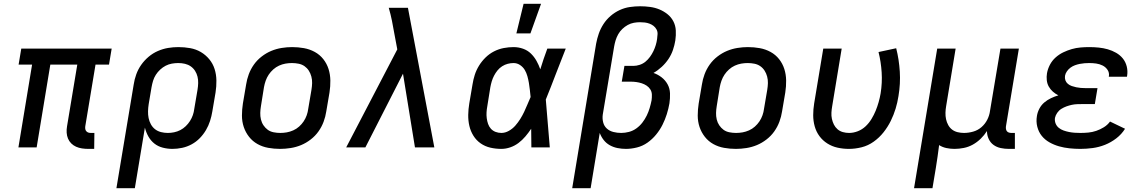

<svg xmlns="http://www.w3.org/2000/svg" viewBox="-20 -776 6040 1011"><path d="M445 8Q428 8 411.5 5.5Q395 3 380.5 -3.5Q366 -10 355 -21Q344 -32 338 -46.5Q332 -61 331 -77.5Q330 -94 333 -111L387 -436H245L173 0H77L149 -436H78L92 -520H568L554 -436H483L429 -111Q428 -104 429 -97Q430 -90 434.5 -85Q439 -80 445 -78Q451 -76 459 -76H477L476 8Z M593 215 684 -331Q688 -358 697.5 -384.5Q707 -411 723.5 -434.5Q740 -458 762.5 -477Q785 -496 811.5 -507.5Q838 -519 865 -523.5Q892 -528 919 -528Q951 -528 981.5 -522.5Q1012 -517 1037.5 -502Q1063 -487 1082 -464Q1101 -441 1110 -412.5Q1119 -384 1119.5 -352.5Q1120 -321 1115 -289L1098 -189Q1094 -164 1086 -139Q1078 -114 1064.5 -91Q1051 -68 1032 -48.5Q1013 -29 989 -16Q965 -3 939 2.5Q913 8 888 8Q862 8 837 1.5Q812 -5 793 -20Q774 -35 761.5 -57Q749 -79 743 -104L690 215ZM864 -76Q880 -76 897 -79.5Q914 -83 929.5 -91Q945 -99 958 -111.5Q971 -124 980.5 -139Q990 -154 995.5 -170Q1001 -186 1003 -203L1020 -303Q1023 -321 1023.5 -338.5Q1024 -356 1020 -372.5Q1016 -389 1007 -403Q998 -417 984.5 -426.5Q971 -436 954 -440Q937 -444 919 -444H918Q902 -444 885 -441Q868 -438 852.5 -430Q837 -422 823.5 -409.5Q810 -397 800.5 -382Q791 -367 786 -350.5Q781 -334 778 -317L763 -228Q760 -209 759.5 -190.5Q759 -172 762.5 -154.5Q766 -137 774.5 -121.5Q783 -106 796.5 -95.5Q810 -85 827.5 -80.5Q845 -76 864 -76Z M1455 8Q1423 8 1392.5 2.5Q1362 -3 1336 -17.5Q1310 -32 1291.5 -55.5Q1273 -79 1263.5 -107.5Q1254 -136 1254 -167.5Q1254 -199 1259 -231L1276 -331Q1280 -358 1290 -385Q1300 -412 1317 -436Q1334 -460 1358 -478.5Q1382 -497 1408.5 -508Q1435 -519 1463 -523.5Q1491 -528 1518 -528Q1550 -528 1580.5 -522.5Q1611 -517 1637.5 -502.5Q1664 -488 1682.5 -464.5Q1701 -441 1710 -412.5Q1719 -384 1719.5 -352.5Q1720 -321 1715 -289L1698 -189Q1694 -162 1684 -135Q1674 -108 1657 -84Q1640 -60 1616 -41.5Q1592 -23 1565.5 -12Q1539 -1 1510.5 3.5Q1482 8 1455 8ZM1456 -76Q1473 -76 1490 -79Q1507 -82 1524 -89.5Q1541 -97 1555 -109.5Q1569 -122 1579 -137Q1589 -152 1595 -169Q1601 -186 1603 -203L1620 -303Q1623 -321 1623.5 -338.5Q1624 -356 1619.5 -373Q1615 -390 1606 -404Q1597 -418 1583.5 -427.5Q1570 -437 1552.5 -440.5Q1535 -444 1517 -444Q1500 -444 1483 -441Q1466 -438 1449.5 -430.5Q1433 -423 1419 -410.5Q1405 -398 1395 -383Q1385 -368 1379 -351Q1373 -334 1370 -317L1354 -217Q1351 -199 1350.5 -181.5Q1350 -164 1354 -147Q1358 -130 1367.5 -116Q1377 -102 1390 -92.5Q1403 -83 1420.5 -79.5Q1438 -76 1456 -76Z M1803 0 2072 -516 2057 -596Q2051 -631 2044 -666Q2037 -701 2027 -735H2128Q2163 -551 2197.5 -367.5Q2232 -184 2267 0H2165L2102 -388L1904 0Z M2620 8Q2590 8 2562 1.5Q2534 -5 2511 -21Q2488 -37 2473 -61Q2458 -85 2451.5 -113Q2445 -141 2445.5 -171Q2446 -201 2451 -231L2468 -331Q2472 -357 2480 -382Q2488 -407 2502.5 -430.5Q2517 -454 2537 -473.5Q2557 -493 2581.5 -505.5Q2606 -518 2632.5 -523Q2659 -528 2684 -528Q2710 -528 2734 -519.5Q2758 -511 2775.5 -494Q2793 -477 2805 -455.5Q2817 -434 2825 -411Q2833 -438 2842.5 -465.5Q2852 -493 2862 -520H2959Q2932 -453 2906.5 -385.5Q2881 -318 2854 -252Q2860 -189 2864.5 -126Q2869 -63 2875 0H2778Q2778 -24 2777.5 -48.5Q2777 -73 2777 -98Q2763 -77 2746.5 -57.5Q2730 -38 2710 -23Q2690 -8 2666.5 0Q2643 8 2620 8ZM2620 -76Q2640 -76 2659.5 -87Q2679 -98 2693.5 -114.5Q2708 -131 2719.5 -149.5Q2731 -168 2740 -187Q2749 -206 2757 -225.5Q2765 -245 2774 -265Q2772 -284 2770 -302.5Q2768 -321 2765 -339Q2762 -357 2757 -375Q2752 -393 2743 -408Q2734 -423 2718.5 -433.5Q2703 -444 2684 -444Q2669 -444 2653.5 -440Q2638 -436 2624 -427Q2610 -418 2599.5 -405Q2589 -392 2581.5 -377.5Q2574 -363 2569.5 -348Q2565 -333 2562 -317L2546 -217Q2543 -201 2542 -185Q2541 -169 2543 -153.5Q2545 -138 2550 -123.5Q2555 -109 2565 -98Q2575 -87 2589.5 -81.5Q2604 -76 2620 -76ZM2699 -600 2737 -756H2829L2773 -600Z M2993 215 3119 -546Q3124 -573 3133 -599Q3142 -625 3157.5 -649Q3173 -673 3195 -692Q3217 -711 3243 -723Q3269 -735 3296.5 -739Q3324 -743 3351 -743Q3377 -743 3403 -739.5Q3429 -736 3452 -726.5Q3475 -717 3494.5 -701.5Q3514 -686 3525.5 -664Q3537 -642 3538.5 -616Q3540 -590 3536 -563Q3532 -538 3523.5 -513Q3515 -488 3500 -465.5Q3485 -443 3464.5 -424Q3444 -405 3421 -392Q3444 -384 3463.5 -369Q3483 -354 3495 -332.5Q3507 -311 3508 -284.5Q3509 -258 3505 -232Q3500 -203 3491 -174.5Q3482 -146 3468.5 -119Q3455 -92 3435 -67.5Q3415 -43 3389.5 -25Q3364 -7 3334 0.5Q3304 8 3276 8Q3253 8 3231 3.5Q3209 -1 3190.5 -11.5Q3172 -22 3159 -38.5Q3146 -55 3138 -76L3090 215ZM3251 -76Q3271 -76 3292 -81.5Q3313 -87 3331 -100Q3349 -113 3362.5 -130.5Q3376 -148 3385.5 -167.5Q3395 -187 3401 -207.5Q3407 -228 3411 -248Q3413 -263 3412.5 -278Q3412 -293 3404.5 -305Q3397 -317 3385 -325Q3373 -333 3359 -337.5Q3345 -342 3330.5 -344Q3316 -346 3301 -346H3254L3268 -429H3315Q3331 -429 3348 -434.5Q3365 -440 3378.5 -451Q3392 -462 3402.5 -476.5Q3413 -491 3420.5 -506.5Q3428 -522 3433 -538.5Q3438 -555 3440 -571Q3442 -584 3442.5 -597Q3443 -610 3437 -621Q3431 -632 3421.5 -639.5Q3412 -647 3400 -651.5Q3388 -656 3375.5 -657.5Q3363 -659 3350 -659Q3334 -659 3317.5 -656Q3301 -653 3285.5 -644.5Q3270 -636 3257 -623.5Q3244 -611 3235.5 -596Q3227 -581 3222 -565Q3217 -549 3214 -532L3154 -173Q3151 -152 3156 -132Q3161 -112 3175.5 -99Q3190 -86 3210 -81Q3230 -76 3251 -76Z M3855 8Q3823 8 3792.5 2.5Q3762 -3 3736 -17.5Q3710 -32 3691.5 -55.5Q3673 -79 3663.5 -107.5Q3654 -136 3654 -167.5Q3654 -199 3659 -231L3676 -331Q3680 -358 3690 -385Q3700 -412 3717 -436Q3734 -460 3758 -478.5Q3782 -497 3808.5 -508Q3835 -519 3863 -523.5Q3891 -528 3918 -528Q3950 -528 3980.5 -522.5Q4011 -517 4037.5 -502.5Q4064 -488 4082.5 -464.5Q4101 -441 4110 -412.5Q4119 -384 4119.5 -352.5Q4120 -321 4115 -289L4098 -189Q4094 -162 4084 -135Q4074 -108 4057 -84Q4040 -60 4016 -41.5Q3992 -23 3965.5 -12Q3939 -1 3910.5 3.5Q3882 8 3855 8ZM3856 -76Q3873 -76 3890 -79Q3907 -82 3924 -89.5Q3941 -97 3955 -109.5Q3969 -122 3979 -137Q3989 -152 3995 -169Q4001 -186 4003 -203L4020 -303Q4023 -321 4023.5 -338.5Q4024 -356 4019.5 -373Q4015 -390 4006 -404Q3997 -418 3983.5 -427.5Q3970 -437 3952.5 -440.5Q3935 -444 3917 -444Q3900 -444 3883 -441Q3866 -438 3849.5 -430.5Q3833 -423 3819 -410.5Q3805 -398 3795 -383Q3785 -368 3779 -351Q3773 -334 3770 -317L3754 -217Q3751 -199 3750.5 -181.5Q3750 -164 3754 -147Q3758 -130 3767.5 -116Q3777 -102 3790 -92.5Q3803 -83 3820.5 -79.5Q3838 -76 3856 -76Z M4450 8Q4419 8 4390 1.5Q4361 -5 4336.5 -20.5Q4312 -36 4295 -59Q4278 -82 4270 -110.5Q4262 -139 4262 -169.5Q4262 -200 4267 -231L4315 -520H4412L4362 -217Q4359 -200 4358 -183Q4357 -166 4360.5 -150Q4364 -134 4371 -120Q4378 -106 4390 -95.5Q4402 -85 4418 -80.5Q4434 -76 4451 -76Q4474 -76 4497 -85Q4520 -94 4538 -111Q4556 -128 4569 -149.5Q4582 -171 4591 -193Q4600 -215 4606.5 -238Q4613 -261 4617 -284Q4626 -340 4622.5 -395Q4619 -450 4606 -502L4699 -522Q4714 -463 4718 -399Q4722 -335 4711 -270Q4706 -237 4696 -204Q4686 -171 4670.5 -139.5Q4655 -108 4632.5 -79.5Q4610 -51 4580.5 -30Q4551 -9 4517 -0.5Q4483 8 4450 8Z M4793 215 4915 -520H5012L4962 -217Q4959 -200 4958.5 -182.5Q4958 -165 4961.5 -148.5Q4965 -132 4973 -117.5Q4981 -103 4993.5 -93.5Q5006 -84 5022.5 -80Q5039 -76 5056 -76Q5080 -76 5104.5 -83Q5129 -90 5148 -106.5Q5167 -123 5178.5 -145.5Q5190 -168 5193 -192L5248 -520H5345L5277 -111Q5276 -104 5277 -97Q5278 -90 5282 -85Q5286 -80 5292.5 -78Q5299 -76 5306 -76H5324V8H5292Q5270 8 5249 3.5Q5228 -1 5211.5 -13Q5195 -25 5186 -44.5Q5177 -64 5177 -86Q5163 -64 5144 -45.5Q5125 -27 5102.5 -14.5Q5080 -2 5055 3Q5030 8 5006 8Q4984 8 4963 3.5Q4942 -1 4925 -12Q4921 18 4917 48Q4913 78 4908 107L4890 215Z M5669 8Q5640 8 5611.5 5Q5583 2 5556.5 -5.5Q5530 -13 5506 -26.5Q5482 -40 5465.5 -60.5Q5449 -81 5442 -108.5Q5435 -136 5440 -165Q5443 -185 5453 -204Q5463 -223 5479 -236.5Q5495 -250 5514 -259Q5533 -268 5553 -274Q5537 -282 5524 -293.5Q5511 -305 5502.5 -320Q5494 -335 5492 -353.5Q5490 -372 5493 -390Q5497 -413 5508.5 -435Q5520 -457 5538.5 -473.5Q5557 -490 5579 -500.5Q5601 -511 5623.5 -517.5Q5646 -524 5669.5 -526Q5693 -528 5715 -528Q5741 -528 5765.5 -525.5Q5790 -523 5813 -516.5Q5836 -510 5857 -498Q5878 -486 5892.5 -468Q5907 -450 5913 -426Q5919 -402 5915 -377L5914 -372H5818L5819 -374Q5822 -393 5812 -408Q5802 -423 5786 -431Q5770 -439 5752 -441.5Q5734 -444 5715 -444Q5703 -444 5690.5 -443Q5678 -442 5665.5 -439.5Q5653 -437 5640.5 -432.5Q5628 -428 5617 -420Q5606 -412 5598 -400.5Q5590 -389 5588 -377Q5586 -364 5590 -353Q5594 -342 5603 -334.5Q5612 -327 5623.5 -323Q5635 -319 5647 -316.5Q5659 -314 5671 -313Q5683 -312 5695 -312H5759L5745 -228H5681Q5667 -228 5652.5 -227.5Q5638 -227 5624 -224Q5610 -221 5596 -216Q5582 -211 5569 -203Q5556 -195 5547 -182Q5538 -169 5535 -155Q5533 -139 5538.5 -125.5Q5544 -112 5555 -103Q5566 -94 5580 -89Q5594 -84 5609 -81Q5624 -78 5639 -77Q5654 -76 5669 -76Q5690 -76 5711 -78Q5732 -80 5752.5 -87Q5773 -94 5792.5 -106Q5812 -118 5825 -136L5904 -98Q5886 -69 5858 -47.5Q5830 -26 5798.5 -13.5Q5767 -1 5734 3.5Q5701 8 5669 8Z"/></svg>

Font: Iosevka Custom Medium
Style: Italic
Weight: 500
Italic angle: -9°
Designer: Belleve Invis
Foundry: Belleve Invis
Version: Version 27.0.1